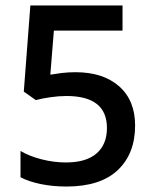

<svg xmlns="http://www.w3.org/2000/svg" viewBox="-20 -671 564 702"><path d="M256 -407Q357 -407 415.5 -355.5Q474 -304 474 -212Q474 -109 410.5 -49Q347 11 223 11Q173 11 129 2Q85 -7 55 -23V-119Q87 -100 132 -88.5Q177 -77 221 -77Q295 -77 333 -110Q371 -143 371 -203Q371 -320 223 -320Q195 -320 164 -315.5Q133 -311 111 -305L67 -336L91 -651H428V-559H177L164 -398Q181 -401 205 -404Q229 -407 256 -407Z"/></svg>

Font: Noto Sans Telugu SemiCondensed Medium
Style: Regular
Weight: 500
Width: 4
Designer: Jelle Bosma - Monotype Design Team
Foundry: Monotype Imaging Inc.
Version: Version 2.005; ttfautohint (v1.8.4.7-5d5b)